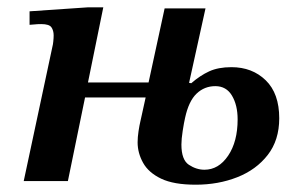

<svg xmlns="http://www.w3.org/2000/svg" viewBox="-20 -496 815 526"><path d="M516 10Q456 10 421.5 -6.5Q387 -23 372 -50Q357 -77 357 -106Q357 -120 359.5 -136.5Q362 -153 365 -165.5Q368 -178 368 -179L379 -229H213L166 0H45L124 -370Q125 -373 126 -382.5Q127 -392 127 -399Q127 -412 121 -421Q115 -430 93 -430Q82 -430 73.5 -429Q65 -428 61 -428V-465L222 -476H263L221 -270H387L431 -473H543L498 -269L504 -268Q528 -289 553 -300.5Q578 -312 614 -312Q671 -312 708 -276Q745 -240 745 -172Q745 -112 713.5 -71.5Q682 -31 630 -10.5Q578 10 516 10ZM540 -31Q579 -31 605 -69.5Q631 -108 631 -169Q631 -208 615.5 -234Q600 -260 570 -260Q540 -260 518.5 -239.5Q497 -219 487 -173Q484 -160 480.5 -137.5Q477 -115 477 -100Q477 -58 497.5 -44.5Q518 -31 540 -31Z"/></svg>

Font: STIX Two Text SemiBold
Style: Italic
Weight: 600
Italic angle: -12°
Designer: Ross Mills, John Hudson & Paul Hanslow, Tiro Typeworks Ltd; with prior portions MicroPress Inc. and Coen Hoffman, Elsevi
Foundry: Tiro Typeworks Ltd
Version: Version 2.13 b171